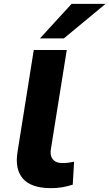

<svg xmlns="http://www.w3.org/2000/svg" viewBox="-20 -964 567 995"><path d="M244 11Q142 11 99 -38Q56 -87 71 -178L155 -705H326L244 -193Q240 -170 245.5 -153.5Q251 -137 265.5 -128Q280 -119 303 -119Q320 -119 335.5 -121Q351 -123 364 -126L357 -7Q328 2 302.5 6.5Q277 11 244 11ZM187 -765 351 -944H527L311 -765Z"/></svg>

Font: Nunito Sans 7pt SemiExpanded ExtraBold
Style: Italic
Weight: 800
Width: 6
Italic angle: -9°
Designer: Vernon Adams
Foundry: Vernon Adams
Version: Version 3.101;gftools[0.9.27]